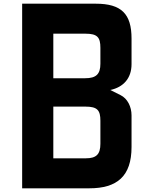

<svg xmlns="http://www.w3.org/2000/svg" viewBox="-20 -1020 814 1040"><path d="M100 0H463.8C613.8 0 692.5 -65 692.5 -223.8V-395C692.5 -441.2 671.2 -486.2 632.5 -505L577.5 -532.5C647.5 -547.5 692.5 -595 692.5 -672.5V-811.2C692.5 -945 637.5 -1000 498.8 -1000H100ZM268.8 -162.5V-442.5H443.8C507.5 -442.5 523.8 -422.5 523.8 -366.2V-241.2C523.8 -183.8 501.2 -162.5 445 -162.5ZM268.8 -596.2V-837.5H443.8C507.5 -837.5 523.8 -817.5 523.8 -761.2V-675C523.8 -618.8 501.2 -596.2 441.2 -596.2Z"/></svg>

Font: Basalte Marquee
Style: Regular
Weight: 400
Designer: Ange Degheest & Benjamin Gomez & Eugénie Bidaut
Foundry: Velvetyne Type Foundry
Version: Version 1.000;FEAKit 1.0